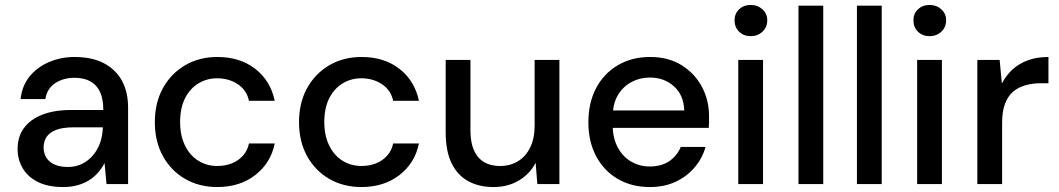

<svg xmlns="http://www.w3.org/2000/svg" viewBox="-20 -743 4276 775"><path d="M235 12Q173 12 132 -9Q91 -30 71 -65Q51 -100 51 -141Q51 -191 76.5 -226Q102 -261 150.5 -280Q199 -299 266 -299H397Q397 -343 384 -371.5Q371 -400 345 -414.5Q319 -429 281 -429Q236 -429 203 -407.5Q170 -386 163 -343H63Q69 -397 99.5 -434.5Q130 -472 178 -492.5Q226 -513 281 -513Q351 -513 399 -488Q447 -463 472 -417.5Q497 -372 497 -309V0H410L402 -85Q392 -65 376.5 -47Q361 -29 340.5 -16Q320 -3 293.5 4.5Q267 12 235 12ZM254 -69Q286 -69 312 -82Q338 -95 356.5 -117.5Q375 -140 384.5 -168Q394 -196 395 -227V-229H276Q233 -229 206 -218.5Q179 -208 167.5 -189.5Q156 -171 156 -148Q156 -124 167.5 -106Q179 -88 201 -78.5Q223 -69 254 -69Z M857 12Q784 12 727 -21Q670 -54 637.5 -113Q605 -172 605 -250Q605 -328 637.5 -387Q670 -446 727 -479.5Q784 -513 857 -513Q949 -513 1010.5 -465Q1072 -417 1089 -336H985Q976 -379 940 -403Q904 -427 856 -427Q816 -427 782 -407Q748 -387 727.5 -347.5Q707 -308 707 -250Q707 -207 719 -174Q731 -141 751.5 -118.5Q772 -96 799 -84.5Q826 -73 856 -73Q889 -73 915.5 -83.5Q942 -94 960.5 -114.5Q979 -135 985 -164H1089Q1073 -85 1010.5 -36.5Q948 12 857 12Z M1439 12Q1366 12 1309 -21Q1252 -54 1219.5 -113Q1187 -172 1187 -250Q1187 -328 1219.5 -387Q1252 -446 1309 -479.5Q1366 -513 1439 -513Q1531 -513 1592.5 -465Q1654 -417 1671 -336H1567Q1558 -379 1522 -403Q1486 -427 1438 -427Q1398 -427 1364 -407Q1330 -387 1309.5 -347.5Q1289 -308 1289 -250Q1289 -207 1301 -174Q1313 -141 1333.5 -118.5Q1354 -96 1381 -84.5Q1408 -73 1438 -73Q1471 -73 1497.5 -83.5Q1524 -94 1542.5 -114.5Q1561 -135 1567 -164H1671Q1655 -85 1592.5 -36.5Q1530 12 1439 12Z M1972 12Q1913 12 1869.5 -12Q1826 -36 1802.5 -85Q1779 -134 1779 -207V-501H1879V-217Q1879 -146 1909.5 -109.5Q1940 -73 1999 -73Q2039 -73 2070.5 -92Q2102 -111 2120 -147.5Q2138 -184 2138 -236V-501H2238V0H2149L2142 -86Q2119 -41 2074.5 -14.5Q2030 12 1972 12Z M2603 12Q2530 12 2474 -20.5Q2418 -53 2386.5 -112Q2355 -171 2355 -249Q2355 -328 2386 -387Q2417 -446 2473.5 -479.5Q2530 -513 2604 -513Q2678 -513 2731 -480Q2784 -447 2813 -393Q2842 -339 2842 -274Q2842 -264 2842 -252.5Q2842 -241 2841 -227H2428V-297H2742Q2740 -359 2700.5 -394.5Q2661 -430 2603 -430Q2563 -430 2528.5 -411.5Q2494 -393 2473.5 -358Q2453 -323 2453 -269V-241Q2453 -186 2473.5 -148Q2494 -110 2528 -90.5Q2562 -71 2602 -71Q2650 -71 2681.5 -92.5Q2713 -114 2728 -150H2828Q2815 -104 2784 -67.5Q2753 -31 2707.5 -9.5Q2662 12 2603 12Z M2960 0V-501H3060V0ZM3010 -597Q2982 -597 2963.5 -615Q2945 -633 2945 -661Q2945 -688 2963.5 -705.5Q2982 -723 3010 -723Q3038 -723 3057.5 -705.5Q3077 -688 3077 -661Q3077 -633 3057.5 -615Q3038 -597 3010 -597Z M3203 0V-720H3303V0Z M3439 0V-720H3539V0Z M3682 0V-501H3782V0ZM3732 -597Q3704 -597 3685.5 -615Q3667 -633 3667 -661Q3667 -688 3685.5 -705.5Q3704 -723 3732 -723Q3760 -723 3779.5 -705.5Q3799 -688 3799 -661Q3799 -633 3779.5 -615Q3760 -597 3732 -597Z M3925 0V-501H4015L4024 -406Q4041 -439 4067.5 -463Q4094 -487 4130 -500Q4166 -513 4212 -513V-407H4180Q4148 -407 4119.5 -399Q4091 -391 4070 -373.5Q4049 -356 4037 -325Q4025 -294 4025 -247V0Z"/></svg>

Font: DMSans_18ptMedium
Style: Regular
Weight: 500
Designer: Colophon Foundry, Jonny Pinhorn
Foundry: Colophon Foundry
Version: Version 4.004;gftools[0.9.30]